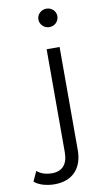

<svg xmlns="http://www.w3.org/2000/svg" viewBox="-192 -790 568 1036"><g transform="rotate(-10 92.0 -271.5)"><path d="M140 -641C170 -641 192 -664 192 -693C192 -720 169 -742 140 -742C111 -742 88 -719 88 -692C88 -664 111 -641 140 -641ZM21 199C121 199 175 136 175 39V-526H104V39C104 104 73 138 17 138C-16 138 -44 129 -65 111L-90 165C-64 188 -21 199 21 199Z"/></g></svg>

Font: Talent
Style: Regular
Weight: 400
Designer: Mike Powis
Version: Version 1.001;hotconv 1.0.109;makeotfexe 2.5.65596